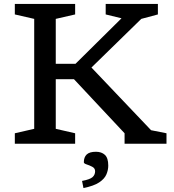

<svg xmlns="http://www.w3.org/2000/svg" viewBox="-20 -727 878 971"><path d="M262 -631.5V-404.5H362L594.5 -634.5L514.5 -654V-707H778.5V-654L694.5 -631.5L442.5 -385.5L744 -68.5L822 -53V0H610V-53L354 -326.5H262V-75.5L360 -53V0H55V-53L153 -75.5V-631.5L55 -654V-707H360V-654ZM395 188Q435 180.5 448 168.8Q461 157 461 139Q461 124 446.8 116.5Q432.5 109 418.2 104.5Q404 100 404 93.5Q404 68 418.5 54.2Q433 40.5 465.5 40.5Q493.5 40.5 510.5 56.2Q527.5 72 527.5 110.5Q527.5 133 518 155.2Q508.5 177.5 481.5 195.5Q454.5 213.5 402 224Z"/></svg>

Font: Newsreader 6pt
Style: Regular
Weight: 400
Designer: Hugues Gentile
Foundry: Production Type
Version: Version 1.003; ttfautohint (v1.8.3)